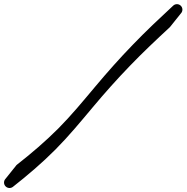

<svg xmlns="http://www.w3.org/2000/svg" viewBox="-74 -968 906 932"><path d="M750.3 -835.9 750.6 -836.2C752.3 -837.8 753.6 -839.5 754.8 -841.3C756.1 -842.6 757.1 -844 758.1 -845.4C759.3 -846.7 760.4 -848.1 761.4 -849.5C762.6 -850.8 763.7 -852.2 764.6 -853.6C765.9 -854.9 767 -856.2 767.9 -857.7C769.1 -859 770.2 -860.3 771.2 -861.8C772.4 -863.1 773.5 -864.4 774.4 -865.9C775.7 -867.2 776.8 -868.5 777.7 -870C779 -871.2 780.1 -872.6 781 -874.1C782.2 -875.3 783.3 -876.7 784.3 -878.2C785.5 -879.4 786.6 -880.8 787.5 -882.2C788.8 -883.5 789.9 -884.9 790.8 -886.3C792.1 -887.6 793.1 -889 794.1 -890.4C795.3 -891.7 796.4 -893.1 797.4 -894.5C798.6 -895.8 799.7 -897.2 800.6 -898.6C801.9 -899.9 803 -901.2 803.9 -902.7C813.7 -912.8 814.1 -928.8 804.4 -939.3C794.4 -950.1 777.5 -950.7 766.8 -940.7C700.1 -878.8 633.7 -816.4 570.5 -750.7C507 -685.2 446.3 -616.8 387.9 -547.1C329.5 -477.5 272.6 -408.4 209.8 -345.1C146.9 -281.9 78.8 -223.8 8.2 -168.5L8.1 -168.4C5.7 -166.5 3.8 -164.2 2.2 -161.8C1 -160.6 -0.1 -159.2 -1 -157.7C-2.3 -156.5 -3.4 -155.1 -4.3 -153.6C-5.6 -152.4 -6.6 -151 -7.6 -149.6C-8.8 -148.3 -9.9 -146.9 -10.9 -145.5C-12.1 -144.2 -13.2 -142.8 -14.1 -141.4C-15.4 -140.1 -16.5 -138.7 -17.4 -137.3C-18.6 -136 -19.7 -134.7 -20.7 -133.2C-21.9 -131.9 -23 -130.6 -24 -129.1C-25.2 -127.8 -26.3 -126.5 -27.2 -125C-28.5 -123.7 -29.6 -122.4 -30.5 -120.9C-31.7 -119.7 -32.8 -118.3 -33.8 -116.8C-35 -115.6 -36.1 -114.2 -37 -112.7C-38.3 -111.5 -39.4 -110.1 -40.3 -108.7C-41.6 -107.4 -42.6 -106 -43.6 -104.6C-44.8 -103.3 -45.9 -101.9 -46.9 -100.5C-56 -91.1 -57.1 -76.2 -48.8 -65.6C-39.7 -54 -23 -52 -11.4 -61C60.4 -117.3 130.4 -177 195.2 -242.2C260.1 -307.5 318.4 -378.3 376.3 -447.4C434.3 -516.6 493.9 -583.6 556.4 -648.2C618.7 -713 684.3 -774.7 750.3 -835.9Z"/></svg>

Font: Ambarawa
Style: Script
Weight: 500
Foundry: Ekosamp
Version: Version 1.001;